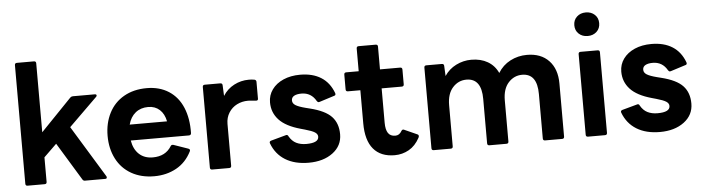

<svg xmlns="http://www.w3.org/2000/svg" viewBox="-47 -956 4271 1168"><g transform="rotate(-5 2088.5 -372.0)"><path d="M81 0Q68 0 68 -13V-737Q68 -750 81 -750H185Q198 -750 198 -737V-316L386 -511Q393 -518 402 -518H536Q547 -518 547 -510Q547 -506 543 -502L370 -332L563 -16Q565 -13 565 -8Q565 0 555 0H431Q421 0 416 -9L276 -239L198 -163V-13Q198 0 185 0Z M592 -259Q592 -337 623.5 -398.5Q655 -460 714.5 -494Q774 -528 854 -528Q932 -528 988.5 -491.5Q1045 -455 1073 -388Q1101 -321 1099 -232Q1098 -219 1085 -219H730Q739 -165 771.5 -135Q804 -105 855 -105Q933 -105 969 -164Q974 -173 986 -170L1075 -139Q1088 -134 1082 -122Q1049 -56 989 -23Q929 10 854 10Q774 10 714.5 -24Q655 -58 623.5 -119.5Q592 -181 592 -259ZM732 -316H960Q951 -362 923 -387.5Q895 -413 853 -413Q807 -413 775.5 -387.5Q744 -362 732 -316Z M1208 0Q1195 0 1195 -13V-505Q1195 -518 1208 -518H1302Q1316 -518 1316 -505L1319 -440Q1345 -481 1387 -503Q1429 -525 1477 -525Q1497 -525 1512 -522Q1523 -519 1523 -508V-405Q1523 -394 1512 -394Q1502 -394 1487.5 -396Q1473 -398 1461 -398Q1425 -398 1394 -382.5Q1363 -367 1344 -337Q1325 -307 1325 -268V-13Q1325 0 1312 0Z M1572 -128Q1571 -130 1571 -133Q1571 -141 1581 -144L1672 -169L1676 -170Q1685 -170 1688 -161Q1705 -131 1731 -118Q1757 -105 1792 -105Q1868 -105 1868 -143Q1868 -159 1851 -170Q1834 -181 1791 -193L1766 -200Q1676 -225 1635 -269.5Q1594 -314 1594 -376Q1594 -420 1619 -454.5Q1644 -489 1688.5 -508.5Q1733 -528 1791 -528Q1867 -528 1918.5 -495.5Q1970 -463 1994 -398Q1995 -396 1995 -392Q1995 -384 1986 -382L1895 -353Q1893 -352 1889 -352Q1883 -352 1878 -360Q1848 -413 1789 -413Q1761 -413 1744.5 -404Q1728 -395 1728 -376Q1728 -358 1746.5 -346.5Q1765 -335 1808 -324L1832 -318Q1925 -295 1963.5 -254Q2002 -213 2002 -146Q2002 -76 1944.5 -33Q1887 10 1797 10Q1712 10 1654.5 -25.5Q1597 -61 1572 -128Z M2148 -200V-402H2072Q2059 -402 2059 -415V-505Q2059 -518 2072 -518H2148V-657Q2148 -670 2161 -670H2265Q2278 -670 2278 -657V-518H2401Q2414 -518 2414 -505V-415Q2414 -402 2401 -402H2278V-192Q2278 -150 2292 -129Q2306 -108 2336 -108Q2361 -108 2375 -133Q2382 -145 2393 -139L2471 -104Q2478 -101 2478 -93Q2478 -89 2475 -83Q2449 -35 2409 -12.5Q2369 10 2322 10Q2237 10 2192.5 -43Q2148 -96 2148 -200Z M2561 0Q2548 0 2548 -13V-505Q2548 -518 2561 -518H2655Q2669 -518 2669 -505L2672 -443Q2699 -484 2743 -506Q2787 -528 2836 -528Q2894 -528 2936 -503.5Q2978 -479 2999 -433Q3027 -479 3074 -503.5Q3121 -528 3176 -528Q3261 -528 3309.5 -477Q3358 -426 3358 -337V-13Q3358 0 3345 0H3241Q3228 0 3228 -13V-284Q3228 -410 3136 -410Q3087 -410 3052.5 -372Q3018 -334 3018 -264V-13Q3018 0 3005 0H2901Q2888 0 2888 -13V-284Q2888 -410 2796 -410Q2747 -410 2712.5 -372Q2678 -334 2678 -264V-13Q2678 0 2665 0Z M3479 -682Q3479 -714 3500.5 -734Q3522 -754 3555 -754Q3588 -754 3609.5 -734Q3631 -714 3631 -682Q3631 -650 3609.5 -630Q3588 -610 3555 -610Q3522 -610 3500.5 -630Q3479 -650 3479 -682ZM3503 0Q3490 0 3490 -13V-505Q3490 -518 3503 -518H3607Q3620 -518 3620 -505V-13Q3620 0 3607 0Z M3717 -128Q3716 -130 3716 -133Q3716 -141 3726 -144L3817 -169L3821 -170Q3830 -170 3833 -161Q3850 -131 3876 -118Q3902 -105 3937 -105Q4013 -105 4013 -143Q4013 -159 3996 -170Q3979 -181 3936 -193L3911 -200Q3821 -225 3780 -269.5Q3739 -314 3739 -376Q3739 -420 3764 -454.5Q3789 -489 3833.5 -508.5Q3878 -528 3936 -528Q4012 -528 4063.5 -495.5Q4115 -463 4139 -398Q4140 -396 4140 -392Q4140 -384 4131 -382L4040 -353Q4038 -352 4034 -352Q4028 -352 4023 -360Q3993 -413 3934 -413Q3906 -413 3889.5 -404Q3873 -395 3873 -376Q3873 -358 3891.5 -346.5Q3910 -335 3953 -324L3977 -318Q4070 -295 4108.5 -254Q4147 -213 4147 -146Q4147 -76 4089.5 -33Q4032 10 3942 10Q3857 10 3799.5 -25.5Q3742 -61 3717 -128Z"/></g></svg>

Font: LINE Seed Sans TH App
Style: Bold
Weight: 700
Designer: Dalton Maag Ltd | Thai characters by Cadson Demak Co.,Ltd.
Foundry: Dalton Maag Ltd
Version: Version 1.003